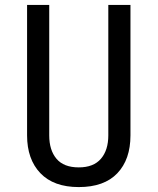

<svg xmlns="http://www.w3.org/2000/svg" viewBox="-20 -750 640 780"><path d="M300 10Q198 10 144 -46.5Q90 -103 90 -200V-730H180V-200Q180 -140 209.5 -105Q239 -70 300 -70Q360 -70 390 -105Q420 -140 420 -200V-730H510V-200Q510 -102 456.5 -46Q403 10 300 10Z"/></svg>

Font: JetBrains Mono Zero
Style: Regular-Zero
Weight: 400
Designer: Philipp Nurullin, Konstantin Bulenkov
Foundry: JetBrains
Version: Version 2.211